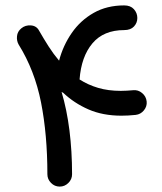

<svg xmlns="http://www.w3.org/2000/svg" viewBox="-20 -648 603 714"><path d="M59.1 -542.5Q74.2 -555.2 95.2 -553.5Q116.2 -551.8 125.5 -533.7Q142.6 -503.9 160.6 -475.6Q178.7 -447.3 199.7 -422.4Q214.4 -478.5 246.8 -525.4Q279.3 -572.3 328.4 -600.1Q377.4 -627.9 441.9 -627.9Q465.3 -627.9 478 -613.8Q490.7 -599.6 490.7 -581.1Q490.7 -563 478.3 -549.6Q465.8 -536.1 441.9 -536.1Q365.2 -536.1 323.7 -486.8Q282.2 -437.5 275.9 -352.5Q307.1 -332.5 344.7 -321.3Q382.3 -310.1 429.2 -310.1Q440.4 -310.1 451.7 -310.8Q462.9 -311.5 475.1 -312.5Q493.7 -314.5 508.5 -302Q523.4 -289.6 525.4 -270.5Q527.3 -252.4 515.1 -237.5Q502.9 -222.7 484.4 -220.7Q456.5 -217.8 431.6 -217.8Q362.3 -217.8 308.8 -241.2Q255.4 -264.6 215.3 -302.7Q211.9 -304.2 209 -306.2Q228.5 -240.7 238.3 -163.1Q248 -85.4 248 0Q248 18.6 234.4 32.2Q220.7 45.9 202.1 45.9Q183.1 45.9 169.7 32.2Q156.2 18.6 156.2 0Q156.2 -147.5 132.6 -267.1Q108.9 -386.7 49.3 -482.4Q41.5 -496.1 43.2 -513.4Q44.9 -530.8 59.1 -542.5Z"/></svg>

Font: Mikhak-FD Medium
Style: Regular
Weight: 500
Designer: Amin Abedi
Version: Version 3.2